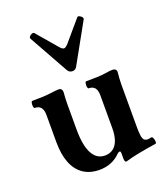

<svg xmlns="http://www.w3.org/2000/svg" viewBox="-135 -809 796 920"><g transform="rotate(-20 263.0 -349.5)"><path d="M341.8 -4.9V-27.8Q341.8 -39.1 336.4 -39.1Q331.5 -39.1 323.7 -32.2Q303.2 -11.2 276.1 -0.2Q249 10.7 217.3 10.7Q168.9 10.7 135.3 -12Q101.6 -34.7 84.2 -78.6Q66.9 -122.6 66.9 -185.1V-324.2Q66.9 -349.1 56.6 -361.8Q46.4 -374.5 25.9 -374.5Q21.5 -374.5 20 -383.5Q18.6 -392.6 20.3 -401.4Q22 -410.2 25.9 -410.2Q89.4 -410.2 122.1 -415Q148.4 -418.9 164.1 -418.9Q171.9 -418.9 176.8 -413.6Q181.6 -408.2 181.6 -397.9Q178.7 -367.2 178.7 -337.9V-208.5Q178.7 -127.9 200.7 -86.4Q222.7 -44.9 265.1 -44.9Q289.6 -44.9 306.9 -57.9Q324.2 -70.8 333 -95.7Q341.8 -120.6 341.8 -156.2V-324.2Q341.8 -374.5 300.8 -374.5Q296.4 -374.5 294.9 -383.5Q293.5 -392.6 295.2 -401.4Q296.9 -410.2 300.8 -410.2Q334 -410.2 357.9 -411.1Q381.8 -412.1 397.9 -414.6Q412.6 -417 421.1 -418Q429.7 -418.9 438 -418.9Q446.8 -418.9 452.4 -414.3Q458 -409.7 458 -400.9Q454.1 -363.3 454.1 -337.9V-125Q454.1 -93.3 456.5 -77.1Q459 -61 465.3 -54.4Q471.7 -47.9 483.9 -47.9Q490.2 -47.9 501 -50.8Q506.8 -52.2 510.7 -43.7Q514.6 -35.2 514.9 -25.4Q515.1 -15.6 510.7 -15.1Q497.1 -13.2 474.4 -9.5Q451.7 -5.9 430.2 -1.5L410.6 2.4Q385.3 7.3 358.9 15.1Q353 17.1 349.6 17.1Q345.7 17.1 343.8 11.5Q341.8 5.9 341.8 -4.9ZM231.9 -492.7 119.6 -693.8Q118.2 -696.8 119.4 -700.2Q120.6 -703.6 124.5 -707.5L127.9 -710Q133.3 -713.9 138.4 -714.6Q143.6 -715.3 146 -712.9L234.9 -608.9Q241.2 -601.6 246.3 -598.1Q251.5 -594.7 255.9 -594.7Q264.2 -594.7 276.9 -608.9L365.7 -712.9Q368.2 -716.3 372.8 -715.6Q377.4 -714.8 382.3 -710.9L383.8 -710L385.3 -709Q390.6 -704.6 391.8 -700.7Q393.1 -696.8 391.6 -693.8L279.8 -492.7Q275.4 -484.9 270 -481.4Q264.6 -478 256.8 -478Q248.5 -478 242.2 -481.7Q235.8 -485.4 231.9 -492.7Z"/></g></svg>

Font: Junicode Two Beta VF
Style: Regular
Weight: 400
Designer: Peter S. Baker
Foundry: Briery Creek Software
Version: Version 1.031 beta; ttfautohint (v1.8.1.43-b0c9)